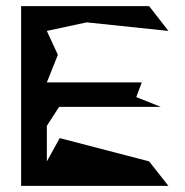

<svg xmlns="http://www.w3.org/2000/svg" viewBox="-20 -795 605 627"><path d="M49 -188H530L467 -268L175 -344L133 -268V-384L173 -446H505L425 -478L443 -526H133L169 -616L133 -694L263 -722L530 -694L467 -775H49Z"/></svg>

Font: bitstorm
Style: Regular
Weight: 400
Version: Version 0.2